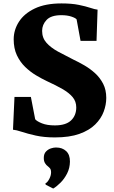

<svg xmlns="http://www.w3.org/2000/svg" viewBox="-20 -772 648 1094"><path d="M292.5 11Q231 11 184 0.5Q137 -10 104.5 -20.8Q72 -31.5 54 -33L62.5 -219.5H156L180.5 -92.5Q190.5 -80.5 219.5 -69Q248.5 -57.5 292.5 -57.5Q355 -57.5 384.8 -85.8Q414.5 -114 414.5 -160Q414.5 -194 393.8 -218.8Q373 -243.5 335.5 -265Q298 -286.5 246.5 -310Q218 -323.5 185.2 -343Q152.5 -362.5 123.5 -390.5Q94.5 -418.5 76.2 -457.2Q58 -496 58 -548Q58 -601.5 88 -648.2Q118 -695 178.5 -723.8Q239 -752.5 330.5 -752.5Q388.5 -752.5 428.8 -744.2Q469 -736 495 -727.2Q521 -718.5 536 -717L530 -539H439L416.5 -661.5Q410.5 -669.5 386.8 -677.5Q363 -685.5 329.5 -685.5Q271 -685.5 245.5 -658.5Q220 -631.5 220 -596Q220 -556 244.8 -528.2Q269.5 -500.5 310.2 -478.2Q351 -456 398 -432.5Q428 -418.5 460.8 -399.5Q493.5 -380.5 521.8 -354.8Q550 -329 567.8 -294.5Q585.5 -260 585.5 -214Q585.5 -175.5 570.8 -135.8Q556 -96 522.5 -62.8Q489 -29.5 432.5 -9.2Q376 11 292.5 11ZM378.5 149Q378 186 362.2 216.8Q346.5 247.5 324.5 269.2Q302.5 291 284 302H282.5L240.5 280.5L238.5 273Q250 268 260.5 248.2Q271 228.5 271 210.5Q271 194.5 264.8 187.2Q258.5 180 252 175Q244 169.5 236.8 158Q229.5 146.5 229.5 128Q229.5 104.5 242 91.5Q254.5 78.5 270.2 73.5Q286 68.5 297 68.5H300.5Q335 68.5 357 89Q379 109.5 378.5 149Z"/></svg>

Font: Merriweather Black
Style: Regular
Weight: 900
Designer: Eben Sorkin
Foundry: Eben Sorkin
Version: Version 2.200;gftools[0.9.31]